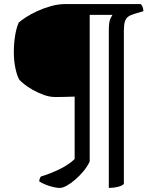

<svg xmlns="http://www.w3.org/2000/svg" viewBox="-20 -724 774 944"><path d="M274 200Q261 200 241.5 195.5Q222 191 203.5 183.5Q185 176 173 168Q173 160 176 153Q179 146 181 144Q227 130 272.5 108Q318 86 347 58V-249Q319 -248 294 -247.5Q269 -247 251 -247Q224 -247 195 -257.5Q166 -268 140.5 -282.5Q115 -297 98 -311Q81 -325 76 -331Q65 -347 56.5 -385Q48 -423 48 -468Q48 -509 54 -547Q60 -585 72 -613Q84 -624 108 -639.5Q132 -655 163.5 -669.5Q195 -684 231 -694Q267 -704 301 -704H672Q677 -700 681 -690Q685 -680 685 -669L641 -656Q621 -650 609.5 -641.5Q598 -633 593.5 -616.5Q589 -600 589 -570V180Q582 189 560.5 194.5Q539 200 515 200V-572Q515 -616 522.5 -631.5Q530 -647 533 -651H421V70Q410 94 391 117Q372 140 350 159Q328 178 308 189Q288 200 274 200Z"/></svg>

Font: Texturina 12pt Medium
Style: Regular
Weight: 500
Designer: Guillermo Torres Carreño
Foundry: Omnibus-Type
Version: Version 1.002